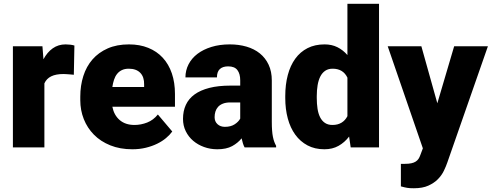

<svg xmlns="http://www.w3.org/2000/svg" viewBox="-20 -770 2569 1003"><path d="M365.7 -379.4Q360.8 -379.9 353.8 -380.6Q346.7 -381.3 339.1 -381.8Q331.5 -382.3 324.2 -382.8Q316.9 -383.3 311.5 -383.3Q272 -383.3 247.6 -371.3Q223.1 -359.4 211.9 -334.5V0H47.4V-528.3H201.7L207 -460.4Q226.6 -497.1 255.6 -517.6Q284.7 -538.1 322.8 -538.1Q335 -538.1 346.9 -536.6Q358.9 -535.2 368.7 -532.2Z M671.4 9.8Q606.9 9.8 556.2 -10.7Q505.4 -31.2 470.7 -66.4Q436 -101.6 417.7 -147.9Q399.4 -194.3 399.4 -246.6V-265.1Q399.4 -322.8 415.3 -372.8Q431.2 -422.9 463.1 -459.5Q495.1 -496.1 542.7 -517.1Q590.3 -538.1 653.8 -538.1Q710 -538.1 754.6 -520Q799.3 -502 830.3 -468.3Q861.3 -434.6 877.7 -386.7Q894 -338.9 894 -279.3V-212.4H566.9Q575.7 -168 605.5 -142.6Q635.3 -117.2 682.6 -117.2Q716.3 -117.2 748.8 -129.9Q781.2 -142.6 804.7 -171.9L879.9 -83Q867.2 -65.4 847.4 -48.8Q827.6 -32.2 801.3 -19.3Q774.9 -6.3 742.2 1.7Q709.5 9.8 671.4 9.8ZM652.8 -411.1Q631.8 -411.1 616.7 -403.8Q601.6 -396.5 591.6 -383.8Q581.5 -371.1 575.7 -353.5Q569.8 -335.9 566.9 -315.4H732.9V-328.1Q733.9 -367.7 712.9 -389.4Q691.9 -411.1 652.8 -411.1Z M1257.8 0Q1252.4 -9.8 1248.8 -21.7Q1245.1 -33.7 1242.2 -47.4Q1223.1 -23.4 1192.9 -6.8Q1162.6 9.8 1115.2 9.8Q1078.6 9.8 1046.1 -2Q1013.7 -13.7 989.3 -34.4Q964.8 -55.2 950.4 -84.5Q936 -113.8 936 -148.9Q936 -189.9 950.9 -222.2Q965.8 -254.4 996.3 -276.6Q1026.9 -298.8 1073.5 -310.8Q1120.1 -322.8 1184.1 -322.8H1234.9V-350.6Q1234.9 -384.3 1220.2 -403.8Q1205.6 -423.3 1171.9 -423.3Q1143.6 -423.3 1128.4 -409.2Q1113.3 -395 1113.3 -365.7H948.7Q948.7 -402.3 965.1 -434.1Q981.4 -465.8 1011.7 -488.8Q1042 -511.7 1084.7 -524.9Q1127.4 -538.1 1180.2 -538.1Q1227.5 -538.1 1267.8 -526.4Q1308.1 -514.6 1337.4 -491Q1366.7 -467.3 1383.3 -431.9Q1399.9 -396.5 1399.9 -349.6V-133.3Q1399.9 -107.4 1401.4 -88.4Q1402.8 -69.3 1405.8 -54.9Q1408.7 -40.5 1412.8 -29.3Q1417 -18.1 1422.4 -8.3V0ZM1154.8 -107.4Q1185.5 -107.4 1205.8 -120.6Q1226.1 -133.8 1234.9 -150.4V-234.9H1183.1Q1160.2 -234.9 1144.3 -228.5Q1128.4 -222.2 1118.9 -211.4Q1109.4 -200.7 1105.2 -186.8Q1101.1 -172.9 1101.1 -157.7Q1101.1 -135.3 1116.2 -121.3Q1131.3 -107.4 1154.8 -107.4Z M1470.2 -268.1Q1470.2 -328.1 1483.4 -377.9Q1496.6 -427.7 1522.5 -463.4Q1548.3 -499 1586.7 -518.6Q1625 -538.1 1675.8 -538.1Q1713.4 -538.1 1742.7 -523.4Q1772 -508.8 1794.9 -482.4V-750H1960V0H1812L1803.7 -56.6Q1780.3 -25.9 1748.5 -8.1Q1716.8 9.8 1674.8 9.8Q1624.5 9.8 1586.4 -10.5Q1548.3 -30.8 1522.5 -66.4Q1496.6 -102.1 1483.4 -151.1Q1470.2 -200.2 1470.2 -257.8ZM1634.8 -257.8Q1634.8 -228 1638.7 -202.4Q1642.6 -176.8 1652.1 -157.7Q1661.6 -138.7 1677.5 -127.9Q1693.4 -117.2 1716.8 -117.2Q1744.6 -117.2 1764.2 -129.2Q1783.7 -141.1 1794.9 -163.1V-364.3Q1772.5 -411.1 1717.8 -411.1Q1694.8 -411.1 1679 -400.4Q1663.1 -389.6 1653.3 -370.4Q1643.6 -351.1 1639.2 -325Q1634.8 -298.8 1634.8 -268.1Z M2264.6 -230.5 2352.5 -528.3H2528.8L2316.9 78.6Q2310.1 98.6 2298.8 122.1Q2287.6 145.5 2267.8 165.8Q2248 186 2217.8 199.7Q2187.5 213.4 2142.1 213.4Q2129.9 213.4 2121.8 212.9Q2113.8 212.4 2106.9 211.2Q2100.1 210 2092.5 208.3Q2085 206.5 2074.2 203.6V85.9H2095.2Q2114.7 85.9 2128.4 83Q2142.1 80.1 2151.4 74.2Q2160.6 68.4 2166.3 59.8Q2171.9 51.3 2175.8 40L2189 4.9L2005.4 -528.3H2181.2Z"/></svg>

Font: RobotoDraft
Style: Black
Weight: 900
Designer: Google
Version: Version 2.000980w3; 2014; ttfautohint (v1.1) -l 5 -r 24 -G 4